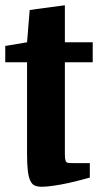

<svg xmlns="http://www.w3.org/2000/svg" viewBox="-21 -701 378 731"><path d="M-1 -526V-464H82V-114Q82 -74 85 -50Q88 -26 94.5 -12.5Q101 1 111.5 5.5Q122 10 137 10Q164 10 211 1.5Q258 -7 321 -25V-80H259Q245 -80 238 -81Q231 -82 228.5 -89.5Q226 -97 226 -113Q226 -129 226 -159V-464H332V-540H226V-681L92 -663L82 -540Z"/></svg>

Font: GradeGX
Style: Regular
Weight: 100
Width: 1
Designer: Adam Twardoch
Foundry: Adam Twardoch
Version: Version 2.002; DEVELOPMENT